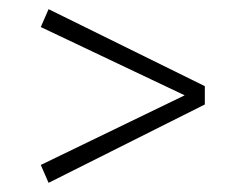

<svg xmlns="http://www.w3.org/2000/svg" viewBox="-20 -541 536 419"><path d="M427 -353V-313L86 -142L69 -181L383 -333L69 -482L86 -521Z"/></svg>

Font: FiraGO ExtraLight
Style: Regular
Weight: 200
Designer: bBox Type
Foundry: bBox Type GmbH
Version: Version 1.001